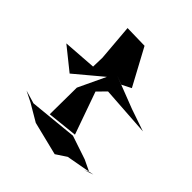

<svg xmlns="http://www.w3.org/2000/svg" viewBox="-226 -874 1071 1071"><g transform="rotate(45 309.5 -338.5)"><path d="M365 -483 420 -511 303 -728 166 -731 184 -515 182 -443 -15 -429 117 -323 277 -457 201 -296 199 -84 379 -103 290 -354 339 -404 634 -384 503 -429 312 -503ZM555 0 582 -12 515 -44 375 -91 92 -63 14 -86 76 -55 178 5 376 54 438 13 609 -18Z"/></g></svg>

Font: Asimov Silicon
Style: Regular
Weight: 400
Designer: Google
Version: Version 2.000980; 2014